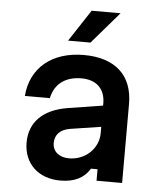

<svg xmlns="http://www.w3.org/2000/svg" viewBox="-58 -900 816 965"><g transform="rotate(5 350.0 -417.0)"><path d="M260 -689H373L511 -849H365ZM68 -393H194C209 -465 262 -506 344 -506C420 -506 464 -463 464 -390V-379L287 -351C165 -331 97 -264 97 -161C97 -56 170 15 282 15C354 15 402 -10 431 -58H464V0H593V-399C593 -543 504 -624 346 -624C185 -624 79 -536 68 -393ZM233 -170C233 -212 259 -240 309 -248L464 -272V-240C464 -162 398 -100 316 -100C266 -100 233 -128 233 -170Z"/></g></svg>

Font: Martian Mono Std Md
Style: Regular
Weight: 500
Monospace: yes
Designer: Roman Shamin
Foundry: Evil Martians
Version: Version 1.000